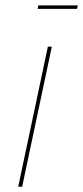

<svg xmlns="http://www.w3.org/2000/svg" viewBox="-20 -708 315 728"><path d="M49 0 161.5 -531H176.5L64 0ZM122.5 -674.5 125.5 -687.5H275L272 -674.5Z"/></svg>

Font: Epilogue Thin
Style: Italic
Weight: 250
Italic angle: -12°
Designer: Tyler Finck
Foundry: Etcetera Type Co
Version: Version 2.112